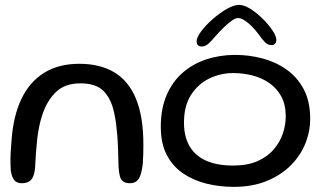

<svg xmlns="http://www.w3.org/2000/svg" viewBox="-20 -720 1300 766"><path d="M66 11Q47.5 11 37.2 -1Q27 -13 23 -39.5Q22 -53 21.8 -70.5Q21.5 -88 22.5 -110.2Q23.5 -132.5 26 -160Q33 -258 65.8 -326Q98.5 -394 156.5 -429.8Q214.5 -465.5 296.5 -465.5Q378.5 -465.5 435.5 -431.8Q492.5 -398 522.2 -326.8Q552 -255.5 552 -142.5Q552 -121.5 551.5 -103.8Q551 -86 550 -71.8Q549 -57.5 546.5 -46Q541 -14.5 529.8 -1.8Q518.5 11 498.5 11Q481 11 471.5 4Q462 -3 458.2 -17.2Q454.5 -31.5 453 -53Q452 -93.5 451 -124.2Q450 -155 448 -179.5Q446 -204 443.2 -225.5Q440.5 -247 435.5 -269.5Q423.5 -326.5 393 -357Q362.5 -387.5 301 -387.5Q240.5 -387.5 205 -354.5Q169.5 -321.5 150 -265.5Q142 -242 136.8 -217Q131.5 -192 128.5 -165.5Q125.5 -139 123.5 -110.8Q121.5 -82.5 120 -52Q118 -26.5 110.8 -12.8Q103.5 1 92.5 6Q81.5 11 66 11Z M912.5 25.5Q855.5 25.5 803.2 12.5Q751 -0.5 710 -28.5Q669 -56.5 645.2 -102.2Q621.5 -148 621.5 -214Q621.5 -286.5 644.8 -340.5Q668 -394.5 708.8 -430Q749.5 -465.5 803.5 -483.2Q857.5 -501 918.5 -501Q973 -501 1026 -487.2Q1079 -473.5 1122.2 -443.2Q1165.5 -413 1191.5 -364.5Q1217.5 -316 1217.5 -246Q1217.5 -195 1197.8 -146.5Q1178 -98 1139.2 -59.5Q1100.5 -21 1043.8 2.2Q987 25.5 912.5 25.5ZM910 -59.5Q967.5 -59.5 1007.5 -77.2Q1047.5 -95 1072.2 -124Q1097 -153 1108.5 -187.5Q1120 -222 1120 -255.5Q1120 -303 1101.8 -336Q1083.5 -369 1053.2 -389.5Q1023 -410 986 -419.2Q949 -428.5 910.5 -428.5Q860 -428.5 815 -406.8Q770 -385 742 -341.2Q714 -297.5 714 -230Q714 -175.5 736 -137.2Q758 -99 801.8 -79.2Q845.5 -59.5 910 -59.5ZM785 -534.5Q764.5 -534.5 764.5 -555.5Q764.5 -570.5 782.5 -594.8Q800.5 -619 828 -643.2Q855.5 -667.5 884.2 -684Q913 -700.5 933.5 -700.5Q953.5 -700.5 978.8 -684.8Q1004 -669 1027.8 -645.5Q1051.5 -622 1067 -598.8Q1082.5 -575.5 1082.5 -561Q1082.5 -551 1077.2 -545.5Q1072 -540 1063.5 -540Q1049 -540 1037.8 -551Q1026.5 -562 1009.5 -586Q998 -601.5 983.8 -615.8Q969.5 -630 955.2 -639Q941 -648 929.5 -648Q919.5 -648 904 -637Q888.5 -626 871.8 -609.5Q855 -593 840 -576Q821 -553.5 809.5 -544Q798 -534.5 785 -534.5Z"/></svg>

Font: Gluten Light
Style: Regular
Weight: 300
Designer: Tyler Finck
Foundry: Etcetera Type Company
Version: Version 1.300